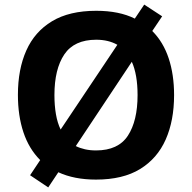

<svg xmlns="http://www.w3.org/2000/svg" viewBox="-20 -772 836 836"><path d="M738 -358Q738 -247 701.5 -164.5Q665 -82 590 -36Q515 10 398 10Q303 10 234 -22L190 44L111 -9L155 -75Q106 -124 82 -196Q58 -268 58 -359Q58 -470 94.5 -552Q131 -634 206.5 -679.5Q282 -725 399 -725Q449 -725 491 -716.5Q533 -708 567 -691L608 -752L686 -701L643 -637Q691 -589 714.5 -518Q738 -447 738 -358ZM217 -358Q217 -313 223.5 -275Q230 -237 244 -208L491 -577Q452 -599 399 -599Q303 -599 260 -535Q217 -471 217 -358ZM579 -358Q579 -447 554 -503L310 -136Q328 -127 350 -122Q372 -117 398 -117Q495 -117 537 -181.5Q579 -246 579 -358Z"/></svg>

Font: Noto Sans Kannada
Style: Bold
Weight: 700
Designer: Jelle Bosma - Monotype Design Team
Foundry: Monotype Imaging Inc.
Version: Version 2.005; ttfautohint (v1.8.4.7-5d5b)